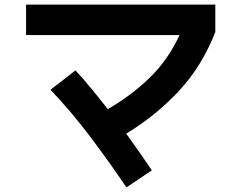

<svg xmlns="http://www.w3.org/2000/svg" viewBox="-20 -749 1040 832"><path d="M528 63Q452 -49 371.5 -156Q291 -263 199 -360L307 -444Q343 -405 378 -362.5Q413 -320 447 -276Q548 -334 628 -411.5Q708 -489 758 -597H93V-729H913V-610Q855 -462 755.5 -355Q656 -248 527 -170Q555 -131 583 -91Q611 -51 638 -11Z"/></svg>

Font: Murecho SemiBold
Style: Regular
Weight: 600
Designer: Neil Summerour
Foundry: Positype
Version: Version 1.010; ttfautohint (v1.8.3)